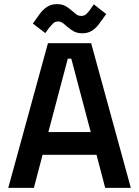

<svg xmlns="http://www.w3.org/2000/svg" viewBox="-20 -909 673 929"><path d="M20 0 212 -700H421L613 0H489L447 -160H186L144 0ZM214 -270H419L325 -625H308ZM199 -749 139 -795 171 -840Q188 -863 208 -876Q228 -889 255 -889Q279 -889 294.5 -881Q310 -873 327 -858Q338 -848 348.5 -840Q359 -832 373 -832Q388 -832 397.5 -841Q407 -850 415 -861L434 -888L494 -841L462 -797Q446 -774 426 -761Q406 -748 379 -748Q355 -748 339.5 -756Q324 -764 306 -779Q296 -788 285.5 -796.5Q275 -805 261 -805Q246 -805 236.5 -795.5Q227 -786 218 -775Z"/></svg>

Font: Space Grotesk SemiBold
Style: Regular
Weight: 600
Designer: Florian Karsten
Foundry: Florian Karsten
Version: Version 2.000